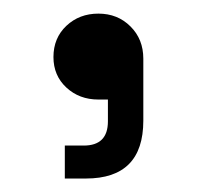

<svg xmlns="http://www.w3.org/2000/svg" viewBox="-20 -734 289 282"><path d="M75.2 -471.8V-520.2H103Q138.5 -520.2 138.5 -555.8V-587.8H124.5Q96.5 -587.8 77.5 -605.4Q58.5 -623 58.5 -650.2Q58.5 -678.2 77.5 -696.1Q96.5 -714 124.5 -714Q152.8 -714 171.6 -695.2Q190.5 -676.5 190.5 -647.8V-556.8Q190.5 -471.8 106.2 -471.8Z"/></svg>

Font: Space 7353
Style: Regular
Weight: 400
Designer: Christine Claussen + Ruben Lyon  (Space 7353)
Version: Version 1.000;FEAKit 1.0